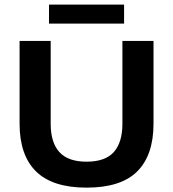

<svg xmlns="http://www.w3.org/2000/svg" viewBox="-20 -822 774 858"><path d="M367 16.5Q214.5 16.5 141 -56Q67.5 -128.5 67.5 -269.5V-639H206.5V-268.5Q206.5 -186 245 -142.8Q283.5 -99.5 367 -99.5Q450.5 -99.5 488.8 -142.8Q527 -186 527 -268.5V-639H666V-269.5Q666 -128.5 593.2 -56Q520.5 16.5 367 16.5ZM199 -716.5V-801.5H534.5V-716.5Z"/></svg>

Font: AnekLatin_SemiExpandedSemiBold
Style: Regular
Weight: 600
Width: 6
Designer: Yesha Goshar
Foundry: Ek Type
Version: Version 1.003